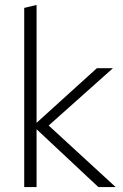

<svg xmlns="http://www.w3.org/2000/svg" viewBox="-20 -757 499 777"><path d="M78 0V-725L128 -737V-260L372 -481H437L177 -249L448 0H378L128 -234V0Z"/></svg>

Font: Red Hat Text VF
Style: Regular
Weight: 300
Designer: Pentagram, MCKL
Foundry: Pentagram, MCKL
Version: Version 1.023